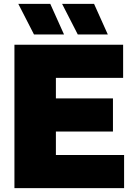

<svg xmlns="http://www.w3.org/2000/svg" viewBox="-20 -971 696 991"><path d="M54.5 0V-740H615.5V-569H268.5V-171H620.5V0ZM181 -292V-463H563V-292ZM381.5 -793 300.5 -951H465.5L536.5 -793ZM155.5 -793 74.5 -951H239.5L310.5 -793Z"/></svg>

Font: Encode Sans SC Black
Style: Regular
Weight: 900
Version: Version 3.002